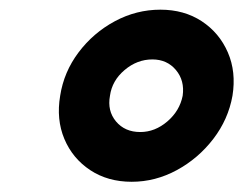

<svg xmlns="http://www.w3.org/2000/svg" viewBox="-20 -749 500 389"><path d="M246.8 -380.7Q198.5 -380.7 162.8 -404.3Q127.1 -427.9 110.4 -467.5Q93.8 -507.1 101.9 -555Q109.4 -603.3 139.2 -642.9Q169 -682.5 212.7 -706Q256.4 -729.4 305 -729.4Q353 -729.4 388.7 -706Q424.4 -682.5 441.6 -642.9Q458.8 -603.3 451 -555Q442.5 -507.1 412.1 -467.5Q381.7 -427.9 338.2 -404.3Q294.7 -380.7 246.8 -380.7ZM264.2 -481.5Q294 -481.5 319.1 -503Q344.1 -524.5 350.1 -555Q354.4 -585.6 336.5 -607.1Q318.5 -628.6 288.7 -628.6Q257.8 -628.6 232.4 -607.1Q207 -585.6 202.8 -555Q197.1 -524.5 215 -503Q233 -481.5 264.2 -481.5Z"/></svg>

Font: Inter UI
Style: Bold Italic
Weight: 700
Italic angle: 9.39999°
Designer: Rasmus Andersson
Foundry: rsms
Version: 3.2;8d6f07862